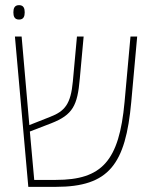

<svg xmlns="http://www.w3.org/2000/svg" viewBox="-20 -726 588 746"><path d="M54 -650C72 -650 76 -663 76 -678C76 -693 72 -706 54 -706C36 -706 32 -693 32 -678C32 -663 36 -650 54 -650ZM90 0H197C404 0 468 -88 490 -330L513 -584H487L464 -330C443 -100 376 -27 197 -27H113L96 -215L179 -247C263 -280 281 -316 290 -420L305 -584H279L263 -409C255 -322 232 -294 175 -272L94 -240L64 -584H38Z"/></svg>

Font: Noto Sans Hebrew Condensed Thin
Style: Regular
Weight: 100
Width: 3
Designer: Monotype Design Team
Foundry: Monotype Imaging Inc.
Version: Version 2.004